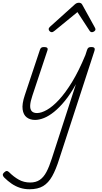

<svg xmlns="http://www.w3.org/2000/svg" viewBox="-103 -857 739 1396"><path d="M152 15Q116 15 91.5 -3.5Q67 -22 61.5 -61.5Q56 -101 77 -164L187 -494Q191 -506 197.5 -510.5Q204 -515 217 -515Q234 -515 240 -509Q246 -503 242 -491L132 -160Q118 -119 116.5 -91Q115 -63 127.5 -49Q140 -35 166 -35Q197 -35 238 -58Q279 -81 325.5 -131Q372 -181 421 -261Q470 -341 518 -457L530 -494Q534 -506 540.5 -510.5Q547 -515 560 -515Q579 -515 583.5 -507.5Q588 -500 584 -488L328 298Q304 375 276.5 424Q249 473 210.5 496Q172 519 111 519Q75 519 42.5 508.5Q10 498 -18.5 478.5Q-47 459 -72 434Q-81 425 -82.5 416Q-84 407 -72 396Q-61 386 -54 386Q-47 386 -38 394Q-3 429 34 449.5Q71 470 116 470Q158 470 186 451Q214 432 234.5 393.5Q255 355 274 295L449 -245Q410 -174 369.5 -124.5Q329 -75 290.5 -44Q252 -13 217 1Q182 15 152 15ZM273 -623Q265 -623 258 -630Q251 -637 251 -645Q251 -650 253.5 -654Q256 -658 260 -662L441 -825Q449 -832 456 -834.5Q463 -837 471 -837Q478 -837 484.5 -834Q491 -831 495 -823L585 -660Q588 -655 589.5 -651Q591 -647 591 -644Q591 -635 582 -629Q573 -623 566 -623Q560 -623 555.5 -626Q551 -629 548 -634L460 -769L295 -634Q288 -629 283.5 -626Q279 -623 273 -623Z"/></svg>

Font: Playwrite US Trad ExtraLight
Style: Regular
Weight: 250
Designer: Veronika Burian, José Scaglione
Foundry: TypeTogether
Version: Version 1.003